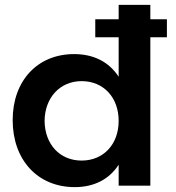

<svg xmlns="http://www.w3.org/2000/svg" viewBox="-20 -762 724 788"><path d="M665 -609V-683H597V-742H467V-683H371V-609H467V-447C428 -507 366 -540 284 -540C134 -540 32 -431 32 -269C32 -106 134 6 287 6C367 6 429 -27 467 -86V0H597V-609ZM315 -103C225 -103 164 -170 163 -266C164 -361 226 -429 315 -429C405 -429 467 -362 467 -266C467 -170 405 -103 315 -103Z"/></svg>

Font: Montserrat_SPRD_medium Medium
Style: Regular
Weight: 400
Designer: Julieta Ulanovsky edited by Nelly Hempel
Foundry: Julieta Ulanovsky
Version: Version 4.000;PS 004.000;hotconv 1.0.88;makeotf.lib2.5.64775